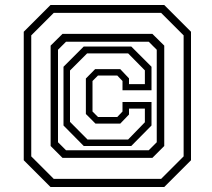

<svg xmlns="http://www.w3.org/2000/svg" viewBox="-20 -734 849 768"><path d="M182 14 75 -93V-607L182 -714H637L744 -607V-93L637 14ZM195 -18.5H624.5L714.5 -108.5V-592.5L624.5 -682.5H195L105 -592.5V-108.5ZM230 -102.5 182.5 -150V-551.5L230 -598.5H589.5L637 -551.5V-150L589.5 -102.5ZM330 -176H492.5L559.5 -245V-299.5H496V-276L461 -239.5H362L323.5 -278V-420L360.5 -457.5H461L496 -420.5V-397.5H559.5V-452.5L492.5 -520.5H328.5L260 -452V-246.5ZM244 -133H575L607 -165V-535L575 -567H244L212 -535V-165ZM315 -150 234 -232V-467L315 -548H505L586 -467V-373H470V-410L449 -432H372L350 -410V-288L372 -266H449L470 -288V-326H586V-232L505 -150Z"/></svg>

Font: Tourney Light
Style: Regular
Weight: 300
Version: Version 1.015